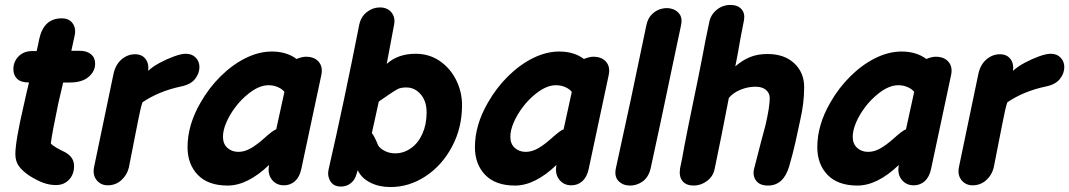

<svg xmlns="http://www.w3.org/2000/svg" viewBox="-20 -748 4316 775"><path d="M98 -39Q132 -18 156.5 -9.5Q181 -1 206 -1Q238 -1 258.5 -22.5Q279 -44 279 -78Q279 -115 240 -135Q225 -142 209 -151Q193 -160 185 -169Q191 -215 216 -334L235 -415H262Q311 -415 337.5 -437.5Q364 -460 364 -491Q364 -515 347.5 -529Q331 -543 301 -543H268L281 -603Q288 -633 273.5 -653.5Q259 -674 229 -674Q156 -674 138 -589L134 -569L128 -542H111Q76 -542 55 -520.5Q34 -499 34 -469Q34 -444 49.5 -429.5Q65 -415 97 -415Q92 -396 87 -373L76 -324Q42 -178 42 -126Q42 -98 55.5 -78.5Q69 -59 98 -39Z M415 0Q446 0 469 -20Q492 -40 500 -71L535 -249Q547 -312 555 -335Q621 -380 711 -399Q750 -407 767.5 -429.5Q785 -452 785 -477Q785 -500 770 -515.5Q755 -531 730 -531Q712 -531 683 -520.5Q654 -510 625 -494.5Q596 -479 578 -462Q582 -491 567.5 -510Q553 -529 525 -529Q495 -529 470.5 -508Q446 -487 438 -449L360 -75Q353 -42 370 -21Q387 0 415 0Z M899 1Q979 1 1066 -82L1065 -74Q1061 -42 1079 -21Q1097 0 1126 0Q1152 0 1170.5 -16.5Q1189 -33 1196 -65L1277 -445Q1284 -478 1266.5 -498.5Q1249 -519 1215 -519Q1199 -519 1177 -510Q1137 -540 1077 -540Q1025 -540 971.5 -513.5Q918 -487 870.5 -440Q823 -393 789 -333Q737 -243 737 -154Q737 -85 778.5 -42Q820 1 899 1ZM942 -135Q916 -135 898 -151Q880 -167 880 -196Q880 -222 893.5 -253.5Q907 -285 930 -315.5Q953 -346 982 -369Q1025 -404 1064 -404Q1085 -404 1102.5 -396Q1120 -388 1128 -377L1095 -226Q1083 -223 1043 -187Q1016 -163 991.5 -149Q967 -135 942 -135Z M1356 5Q1379 5 1396 -8.5Q1413 -22 1419 -45L1424 -61Q1439 -29 1474.5 -11Q1510 7 1556 7Q1632 7 1698.5 -37Q1765 -81 1805 -157Q1845 -232 1845 -324Q1845 -377 1821.5 -424.5Q1798 -472 1755 -502Q1712 -531 1658 -531Q1586 -531 1541 -490L1571 -650Q1576 -678 1560 -698Q1544 -718 1513 -718Q1485 -718 1461 -699.5Q1437 -681 1430 -648Q1368 -333 1307 -67Q1300 -40 1313 -17.5Q1326 5 1356 5ZM1575 -129Q1552 -129 1532.5 -139Q1513 -149 1506 -162Q1504 -167 1501.5 -173Q1499 -179 1496 -185Q1492 -192 1489 -199Q1485 -205 1481 -211L1509 -338L1548 -365Q1574 -383 1586.5 -389Q1599 -395 1620 -395Q1654 -395 1678 -367.5Q1702 -340 1702 -294Q1702 -246 1685 -208Q1668 -170 1639 -150Q1610 -129 1575 -129Z M2059 1Q2139 1 2226 -82L2225 -74Q2221 -42 2239 -21Q2257 0 2286 0Q2312 0 2330.5 -16.5Q2349 -33 2356 -65L2437 -445Q2444 -478 2426.5 -498.5Q2409 -519 2375 -519Q2359 -519 2337 -510Q2297 -540 2237 -540Q2185 -540 2131.5 -513.5Q2078 -487 2030.5 -440Q1983 -393 1949 -333Q1897 -243 1897 -154Q1897 -85 1938.5 -42Q1980 1 2059 1ZM2102 -135Q2076 -135 2058 -151Q2040 -167 2040 -196Q2040 -222 2053.5 -253.5Q2067 -285 2090 -315.5Q2113 -346 2142 -369Q2185 -404 2224 -404Q2245 -404 2262.5 -396Q2280 -388 2288 -377L2255 -226Q2243 -223 2203 -187Q2176 -163 2151.5 -149Q2127 -135 2102 -135Z M2606 -67Q2613 -100 2623.5 -148Q2634 -196 2645.5 -250Q2657 -304 2668 -356.5Q2679 -409 2688 -452Q2712 -566 2729 -646Q2735 -673 2724 -689.5Q2713 -706 2693.5 -712Q2674 -718 2652 -713Q2630 -708 2612.5 -691.5Q2595 -675 2589 -646L2527 -350Q2508 -260 2466 -69Q2459 -36 2476 -18Q2493 0 2520.5 1Q2548 2 2572.5 -14.5Q2597 -31 2606 -67Z M2780 1Q2809 1 2834 -17.5Q2859 -36 2865 -68L2892 -200Q2893 -203 2922 -353Q2940 -374 2969.5 -386Q2999 -398 3029 -398Q3057 -398 3072 -385Q3087 -372 3087 -352Q3087 -317 3070 -243L3051 -172L3024 -67Q3017 -40 3031.5 -19.5Q3046 1 3080 1Q3142 1 3165 -75Q3180 -126 3191 -175Q3202 -224 3210 -263Q3226 -332 3226 -396Q3226 -455 3186 -492.5Q3146 -530 3078 -530Q3036 -530 3005 -516.5Q2974 -503 2948 -480L2957 -526Q2970 -603 2983 -666Q2988 -694 2973 -711Q2958 -728 2928 -728Q2897 -728 2873 -708.5Q2849 -689 2843 -659Q2826 -580 2817 -529Q2801 -445 2781 -350Q2755 -225 2742 -156Q2735 -114 2725 -68Q2720 -35 2735 -17Q2750 1 2780 1Z M3441 1Q3521 1 3608 -82L3607 -74Q3603 -42 3621 -21Q3639 0 3668 0Q3694 0 3712.5 -16.5Q3731 -33 3738 -65L3819 -445Q3826 -478 3808.5 -498.5Q3791 -519 3757 -519Q3741 -519 3719 -510Q3679 -540 3619 -540Q3567 -540 3513.5 -513.5Q3460 -487 3412.5 -440Q3365 -393 3331 -333Q3279 -243 3279 -154Q3279 -85 3320.5 -42Q3362 1 3441 1ZM3484 -135Q3458 -135 3440 -151Q3422 -167 3422 -196Q3422 -222 3435.5 -253.5Q3449 -285 3472 -315.5Q3495 -346 3524 -369Q3567 -404 3606 -404Q3627 -404 3644.5 -396Q3662 -388 3670 -377L3637 -226Q3625 -223 3585 -187Q3558 -163 3533.5 -149Q3509 -135 3484 -135Z M3906 0Q3937 0 3960 -20Q3983 -40 3991 -71L4026 -249Q4038 -312 4046 -335Q4112 -380 4202 -399Q4241 -407 4258.5 -429.5Q4276 -452 4276 -477Q4276 -500 4261 -515.5Q4246 -531 4221 -531Q4203 -531 4174 -520.5Q4145 -510 4116 -494.5Q4087 -479 4069 -462Q4073 -491 4058.5 -510Q4044 -529 4016 -529Q3986 -529 3961.5 -508Q3937 -487 3929 -449L3851 -75Q3844 -42 3861 -21Q3878 0 3906 0Z"/></svg>

Font: Balsamiq Sans
Style: Bold Italic
Weight: 700
Italic angle: -12°
Designer: Michael Angeles
Foundry: Balsamiq SRL
Version: Version 1.020; ttfautohint (v1.8.4.7-5d5b);gftools[0.9.26]